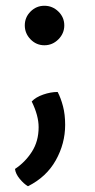

<svg xmlns="http://www.w3.org/2000/svg" viewBox="-20 -424 328 666"><path d="M77 222Q63 214 48.5 196.5Q34 179 32 162Q67 139 90.5 102.5Q114 66 114 17Q114 -23 90 -72Q104 -87 130 -96Q156 -105 180 -105Q191 -84 198.5 -55.5Q206 -27 206 9Q206 74 173.5 132Q141 190 77 222ZM134 -267Q106 -267 86 -287.5Q66 -308 66 -336Q66 -364 86 -384Q106 -404 134 -404Q162 -404 182.5 -384Q203 -364 203 -336Q203 -308 182.5 -287.5Q162 -267 134 -267Z"/></svg>

Font: Borel
Style: Regular
Weight: 400
Designer: Rosalie Wagner
Foundry: ANRT
Version: Version 1.007; ttfautohint (v1.8.4.7-5d5b)